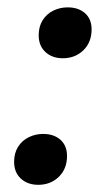

<svg xmlns="http://www.w3.org/2000/svg" viewBox="-20 -503 307 532"><path d="M85.9 9.1Q56.5 9.1 37.8 -8.1Q19.1 -25.3 19.1 -54.6Q19.1 -78.6 30 -96.1Q40.9 -113.6 59.5 -122.7Q78.1 -131.9 99.3 -131.9Q129.3 -131.9 147.5 -115.7Q165.7 -99.5 165.7 -70.8Q165.7 -35.1 142.9 -13Q120.1 9.1 85.9 9.1ZM154 -341.6Q124.6 -341.6 105.9 -358.8Q87.2 -376 87.2 -405.3Q87.2 -429.4 98.1 -446.8Q109 -464.3 127.6 -473.5Q146.2 -482.6 167.4 -482.6Q197.4 -482.6 215.6 -466.4Q233.8 -450.3 233.8 -421.6Q233.8 -385.8 211 -363.7Q188.3 -341.6 154 -341.6Z"/></svg>

Font: Savate ExtraLight
Style: Italic
Weight: 200
Italic angle: -11°
Designer: Max Esnée
Foundry: Plomb Type
Version: Version 2.000